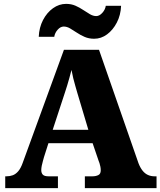

<svg xmlns="http://www.w3.org/2000/svg" viewBox="-20 -971 828 991"><path d="M7 0V-61H14Q31 -61 46 -66.5Q61 -72 74 -87Q87 -102 97 -130L310 -714H491L695 -128Q704 -105 716 -90Q728 -75 743.5 -68Q759 -61 777 -61H788V0H418V-61H458Q474 -61 487 -67Q500 -73 500 -92Q500 -102 498 -111.5Q496 -121 493.5 -129Q491 -137 489 -141L458 -232H230L207 -160Q205 -152 201.5 -140Q198 -128 195.5 -115.5Q193 -103 193 -93Q193 -78 201 -69.5Q209 -61 230 -61H279V0ZM252 -301H436L379 -492Q374 -510 368.5 -528.5Q363 -547 358 -567.5Q353 -588 349 -610Q344 -589 338 -568.5Q332 -548 326.5 -529Q321 -510 315 -493ZM466 -771Q439 -771 417 -780.5Q395 -790 376.5 -802.5Q358 -815 341.5 -824.5Q325 -834 309 -834Q292 -834 277.5 -817.5Q263 -801 260 -781H180Q182 -829 202 -867.5Q222 -906 253.5 -928.5Q285 -951 321 -951Q348 -951 369.5 -941.5Q391 -932 409.5 -919.5Q428 -907 444.5 -897.5Q461 -888 477 -888Q493 -888 508 -904.5Q523 -921 526 -941H605Q603 -893 583 -854.5Q563 -816 532.5 -793.5Q502 -771 466 -771Z"/></svg>

Font: Noto Serif Armenian Black
Style: Regular
Weight: 900
Version: Version 2.007